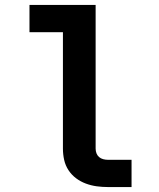

<svg xmlns="http://www.w3.org/2000/svg" viewBox="-20 -755 640 775"><path d="M415 0Q393 0 370.5 -3Q348 -6 326.5 -14Q305 -22 287 -35.5Q269 -49 256.5 -68Q244 -87 239 -109.5Q234 -132 234 -155V-625H99V-735H366V-155Q366 -145 369.5 -136Q373 -127 380 -121Q387 -115 396.5 -112.5Q406 -110 415 -110H511V0Z"/></svg>

Font: Iosevka Slab XBdEx
Style: Regular
Weight: 800
Width: 7
Monospace: yes
Designer: Belleve Invis
Foundry: Belleve Invis
Version: Version 11.1.0; ttfautohint (v1.8.3)